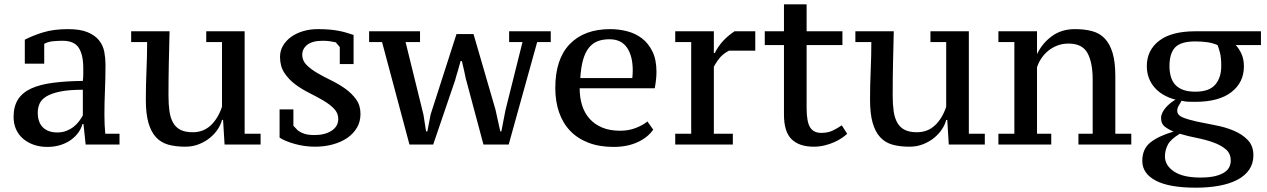

<svg xmlns="http://www.w3.org/2000/svg" viewBox="-20 -670 5875 890"><path d="M464 -139Q464 -116 465 -92.5Q466 -69 468 -50H534V0H377L367 -95H362Q357 -75 343.5 -56Q330 -37 309.5 -22Q289 -7 261 2Q233 11 199 11Q165 11 136.5 1Q108 -9 87 -27Q66 -45 54.5 -70.5Q43 -96 43 -128Q43 -177 63.5 -209Q84 -241 124 -259.5Q164 -278 224 -286Q284 -294 364 -295Q366 -311 366 -325.5Q366 -340 366 -354Q366 -416 345 -448.5Q324 -481 270 -481Q250 -481 227 -479Q204 -477 185 -467V-375H95V-486Q131 -505 180 -520Q229 -535 295 -535Q352 -535 386.5 -520.5Q421 -506 439.5 -482.5Q458 -459 463.5 -429.5Q469 -400 469 -371Q469 -308 466.5 -250.5Q464 -193 464 -139ZM245 -56Q269 -56 288 -63.5Q307 -71 321.5 -82.5Q336 -94 346.5 -108Q357 -122 364 -135V-254Q299 -254 258.5 -245.5Q218 -237 195 -223Q172 -209 163.5 -189.5Q155 -170 155 -148Q155 -103 179 -79.5Q203 -56 245 -56Z M656 -208Q656 -274 659 -343Q662 -412 662 -475H588V-525H766Q764 -447 762.5 -375.5Q761 -304 761 -227Q761 -186 765.5 -154.5Q770 -123 782.5 -101Q795 -79 817 -68Q839 -57 873 -57Q923 -57 957 -89Q991 -121 1009 -175V-475H936V-525H1114V-50H1188V0H1021L1014 -114H1009Q1004 -93 989.5 -71Q975 -49 953 -31Q931 -13 902 -1.5Q873 10 839 10Q794 10 760 0.5Q726 -9 703 -34Q680 -59 668 -101Q656 -143 656 -208Z M1548 -119Q1548 -146 1528 -166.5Q1508 -187 1478 -204.5Q1448 -222 1413 -239.5Q1378 -257 1348 -279.5Q1318 -302 1298 -332.5Q1278 -363 1278 -406Q1278 -435 1292 -458.5Q1306 -482 1329.5 -499Q1353 -516 1385 -525.5Q1417 -535 1453 -535Q1483 -535 1506 -533Q1529 -531 1548 -527.5Q1567 -524 1584 -519Q1601 -514 1619 -508V-373H1555V-452L1536 -474Q1523 -477 1508 -479Q1493 -481 1476 -481Q1428 -481 1404.5 -462.5Q1381 -444 1381 -416Q1381 -389 1401 -369Q1421 -349 1451 -331.5Q1481 -314 1516 -297Q1551 -280 1581 -258.5Q1611 -237 1631 -209Q1651 -181 1651 -142Q1651 -106 1634.5 -78Q1618 -50 1589.5 -30.5Q1561 -11 1522.5 -0.5Q1484 10 1441 10Q1393 10 1347.5 -2.5Q1302 -15 1276 -32V-163H1340V-87L1360 -66Q1373 -56 1391 -50Q1409 -44 1438 -44Q1486 -44 1517 -64Q1548 -84 1548 -119Z M1878 0 1751 -475H1691V-525H1927V-475H1860L1943 -138L1955 -61H1961L1976 -139L2096 -512H2175L2277 -161L2299 -61H2304L2323 -159L2402 -475H2340V-525H2533V-475H2470L2338 0H2221L2141 -299Q2140 -300 2137.5 -313.5Q2135 -327 2131 -344Q2127 -363 2121 -387H2115Q2108 -362 2103 -344Q2098 -327 2094 -314Q2090 -301 2090 -299L1988 0Z M3008 -69Q2982 -32 2934.5 -10.5Q2887 11 2824 11Q2758 11 2707.5 -8.5Q2657 -28 2623 -63.5Q2589 -99 2571.5 -149.5Q2554 -200 2554 -262Q2554 -396 2621 -465.5Q2688 -535 2809 -535Q2849 -535 2887.5 -525Q2926 -515 2956 -492Q2986 -469 3004.5 -431Q3023 -393 3023 -337Q3023 -320 3021 -301Q3019 -282 3015 -261H2667Q2667 -217 2678.5 -181Q2690 -145 2713.5 -119Q2737 -93 2772 -78.5Q2807 -64 2855 -64Q2894 -64 2927.5 -77Q2961 -90 2981 -107ZM2805 -488Q2774 -488 2750.5 -479Q2727 -470 2710 -449Q2693 -428 2683 -393.5Q2673 -359 2670 -308H2911Q2912 -317 2912.5 -326.5Q2913 -336 2913 -344Q2913 -410 2886.5 -449Q2860 -488 2805 -488Z M3359 -435Q3336 -423 3321 -407Q3306 -391 3289 -361V-50H3377V0H3110V-50H3184V-475H3110V-525H3289V-424H3293Q3310 -457 3333 -481.5Q3356 -506 3385 -525H3481V-435Z M3525 -525H3614V-650H3719V-525H3885V-461H3719V-169Q3719 -106 3735 -80Q3751 -54 3787 -54Q3818 -54 3840.5 -65Q3863 -76 3882 -89L3907 -50Q3898 -41 3882.5 -30.5Q3867 -20 3847 -11Q3827 -2 3802.5 4Q3778 10 3752 10Q3685 10 3649.5 -24.5Q3614 -59 3614 -139V-461H3525Z M4013 -208Q4013 -274 4016 -343Q4019 -412 4019 -475H3945V-525H4123Q4121 -447 4119.5 -375.5Q4118 -304 4118 -227Q4118 -186 4122.5 -154.5Q4127 -123 4139.5 -101Q4152 -79 4174 -68Q4196 -57 4230 -57Q4280 -57 4314 -89Q4348 -121 4366 -175V-475H4293V-525H4471V-50H4545V0H4378L4371 -114H4366Q4361 -93 4346.5 -71Q4332 -49 4310 -31Q4288 -13 4259 -1.5Q4230 10 4196 10Q4151 10 4117 0.5Q4083 -9 4060 -34Q4037 -59 4025 -101Q4013 -143 4013 -208Z M5224 0H4979V-50H5045V-301Q5045 -380 5021 -424Q4997 -468 4933 -468Q4905 -468 4881.5 -459Q4858 -450 4839.5 -435Q4821 -420 4807.5 -400Q4794 -380 4787 -358V-50H4853V0H4608V-50H4682V-475H4608V-525H4787V-421H4788Q4811 -469 4855.5 -502Q4900 -535 4963 -535Q5008 -535 5043 -525.5Q5078 -516 5101.5 -491Q5125 -466 5137.5 -424Q5150 -382 5150 -317V-50H5224Z M5825 -525V-461H5708Q5722 -447 5734 -422Q5746 -397 5746 -362Q5746 -288 5688 -243Q5630 -198 5521 -198Q5501 -198 5487 -198.5Q5473 -199 5457 -203Q5452 -193 5444.5 -181.5Q5437 -170 5437 -157Q5437 -136 5463 -125.5Q5489 -115 5528 -106.5Q5567 -98 5613 -89.5Q5659 -81 5698.5 -64.5Q5738 -48 5764 -21Q5790 6 5790 50Q5790 88 5770.5 116.5Q5751 145 5715.5 163.5Q5680 182 5631 191Q5582 200 5524 200Q5399 200 5337 167Q5275 134 5275 76Q5275 20 5313 -10Q5351 -40 5420 -60Q5394 -71 5378 -84Q5362 -97 5362 -123Q5362 -135 5368 -147.5Q5374 -160 5384 -171.5Q5394 -183 5406 -192.5Q5418 -202 5429 -208Q5365 -225 5330.5 -266Q5296 -307 5296 -364Q5296 -437 5353 -481Q5410 -525 5521 -525ZM5685 74Q5685 41 5661.5 21.5Q5638 2 5602.5 -10.5Q5567 -23 5526 -31Q5485 -39 5449 -50Q5407 -25 5393.5 0.5Q5380 26 5380 55Q5380 97 5422 125Q5464 153 5544 153Q5585 153 5612 146.5Q5639 140 5655.5 129Q5672 118 5678.5 104Q5685 90 5685 74ZM5401 -364Q5401 -338 5407 -316Q5413 -294 5426.5 -278.5Q5440 -263 5463 -254Q5486 -245 5521 -245Q5585 -245 5613 -277.5Q5641 -310 5641 -364Q5641 -385 5639.5 -399Q5638 -413 5635.5 -424Q5633 -435 5630 -443.5Q5627 -452 5624 -461Q5601 -471 5575 -474.5Q5549 -478 5521 -478Q5453 -478 5427 -450Q5401 -422 5401 -364Z"/></svg>

Font: PT Serif Caption
Style: Regular
Weight: 400
Designer: A.Korolkova, O.Umpeleva, V.Yefimov
Foundry: ParaType Ltd
Version: Version 1.000W OFL